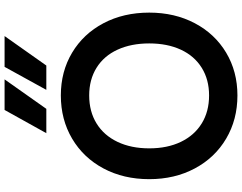

<svg xmlns="http://www.w3.org/2000/svg" viewBox="-132 -938 1083 860"><g transform="rotate(-90 410.0 -508.5)"><path d="M37 -382Q37 -497 85 -587Q133 -677 218.5 -727.5Q304 -778 412 -778Q519 -778 603.5 -727.5Q688 -677 735.5 -587Q783 -497 783 -382Q783 -268 735.5 -178Q688 -88 603.5 -37.5Q519 13 412 13Q304 13 218.5 -37.5Q133 -88 85 -178Q37 -268 37 -382ZM412 -114Q483 -114 536 -147Q589 -180 617 -240.5Q645 -301 645 -382Q645 -463 617 -524Q589 -585 536 -618Q483 -651 412 -651Q340 -651 286.5 -618Q233 -585 204 -524Q175 -463 175 -382Q175 -301 204 -240.5Q233 -180 286.5 -147Q340 -114 412 -114ZM540 -1030H678L546 -843H437ZM347 -1030H484L352 -843H243Z"/></g></svg>

Font: Application Semibold
Style: Regular
Weight: 600
Designer: Wei Huang
Foundry: Wei Huang
Version: Version 0.012